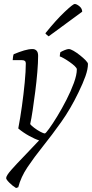

<svg xmlns="http://www.w3.org/2000/svg" viewBox="-20 -747 463 967"><path d="M61 200Q44 190 27.5 173.5Q11 157 11 150Q11 138 36.5 109Q62 80 100.5 40.5Q139 1 177 -40Q157 -46 127 -62.5Q97 -79 72 -100Q82 -152 90.5 -213Q99 -274 104.5 -331.5Q110 -389 110 -428Q110 -444 91 -444H44Q44 -450 45.5 -460Q47 -470 49 -474Q78 -486 101.5 -493Q125 -500 144 -500Q156 -500 164 -492Q172 -484 172 -466Q172 -432 168 -384Q164 -336 157.5 -285.5Q151 -235 144.5 -191.5Q138 -148 132 -122Q137 -115 152 -103.5Q167 -92 183 -83.5Q199 -75 206 -75Q210 -75 227.5 -99Q245 -123 268.5 -161.5Q292 -200 314.5 -244Q337 -288 352 -329Q367 -370 367 -398Q367 -404 356.5 -414Q346 -424 331 -434.5Q316 -445 302 -453Q288 -461 281 -463Q281 -467 282 -473.5Q283 -480 284 -484Q292 -489 305.5 -494.5Q319 -500 326 -500Q335 -500 350.5 -491Q366 -482 383 -468.5Q400 -455 411.5 -443Q423 -431 423 -425Q423 -399 410.5 -363.5Q398 -328 375 -281Q335 -198 288 -132Q241 -66 196.5 -10.5Q152 45 118.5 95Q85 145 72 196ZM225 -564Q220 -568 214 -573Q208 -578 209 -580Q263 -647 305.5 -687Q348 -727 356 -727Q366 -727 380 -715.5Q394 -704 394 -688Z"/></svg>

Font: Texturina 72pt 72pt Thin
Style: Italic
Weight: 100
Italic angle: -11°
Designer: Guillermo Torres Carreño
Foundry: Omnibus-Type
Version: Version 1.002; ttfautohint (v1.8.3)